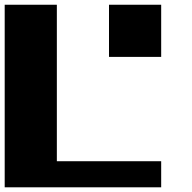

<svg xmlns="http://www.w3.org/2000/svg" viewBox="-20 -798 818 818"><path d="M0 0V-777.8H222.2V-111.1H666.7V0ZM444.4 -555.6V-777.8H666.7V-555.6Z"/></svg>

Font: Pixeloid Sans
Style: Bold
Weight: 700
Monospace: yes
Designer: GGBot
Version: 0.3